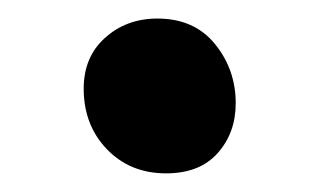

<svg xmlns="http://www.w3.org/2000/svg" viewBox="-20 -372 343 206"><path d="M158.2 -186Q119.6 -186 94.7 -211.9Q69.8 -237.8 69.8 -276.9Q69.8 -311 92.8 -331.5Q115.7 -352.1 148.9 -352.1Q188.5 -352.1 210.7 -324.7Q232.9 -297.4 232.9 -261.2Q232.9 -229.5 213.6 -207.8Q194.3 -186 158.2 -186Z"/></svg>

Font: Shantell Sans Irregular
Style: Regular
Weight: 500
Designer: Stephen Nixon, Anya Danilova, Shantell Martin
Foundry: Arrow Type
Version: Version 1.006;[9816181b4]